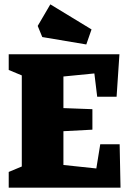

<svg xmlns="http://www.w3.org/2000/svg" viewBox="-20 -861 598 881"><path d="M20 -72 80 -97V-515L20 -540V-612H528L515 -417H426L413 -524L271 -510V-365L404 -360V-266L271 -259V-104L422 -88L440 -199H529L533 0H20ZM174 -691 153 -742 211 -841 400 -726 376 -657Z"/></svg>

Font: Grenze Black
Style: Regular
Weight: 900
Designer: Renata Polastri
Foundry: Omnibus-Type
Version: Version 1.002; ttfautohint (v1.8)